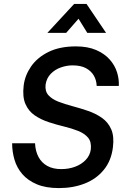

<svg xmlns="http://www.w3.org/2000/svg" viewBox="-20 -949 642 981"><path d="M281 12Q214 12 168 -7.5Q122 -27 94 -59.5Q66 -92 54 -133Q42 -174 42 -217H159Q161 -176 177 -146.5Q193 -117 222 -101Q251 -85 293 -85Q331 -85 363.5 -97Q396 -109 418 -132Q440 -155 444 -186Q448 -224 430 -245.5Q412 -267 379.5 -280Q347 -293 307.5 -302.5Q268 -312 228.5 -325Q189 -338 157.5 -359.5Q126 -381 110 -417.5Q94 -454 101 -512Q107 -563 138.5 -609Q170 -655 227.5 -683.5Q285 -712 368 -712Q428 -712 471 -693.5Q514 -675 540.5 -645Q567 -615 578 -579.5Q589 -544 587 -510H474Q473 -539 459.5 -562.5Q446 -586 419.5 -600.5Q393 -615 351 -615Q321 -615 291 -604.5Q261 -594 239.5 -572Q218 -550 213 -517Q209 -483 227.5 -462.5Q246 -442 278.5 -429.5Q311 -417 350.5 -406.5Q390 -396 429.5 -382.5Q469 -369 500.5 -347Q532 -325 548 -289Q564 -253 557 -197Q549 -129 511 -82Q473 -35 413.5 -11.5Q354 12 281 12ZM222 -781 359 -929H422L522 -781H426L356 -894H417L318 -781Z"/></svg>

Font: Inclusive Sans Medium
Style: Italic
Weight: 500
Italic angle: -7°
Designer: Olivia King
Foundry: Olivia King
Version: Version 2.004